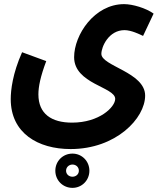

<svg xmlns="http://www.w3.org/2000/svg" viewBox="-20 -687 799 930"><path d="M32 -207C32 -42 164 35 322 35C542 35 683 -114 683 -224C683 -337 471 -367 471 -426C471 -461 507 -541 583 -541C616 -541 656 -521 673 -513L724 -621C687 -648 622 -667 581 -667C437 -667 339 -518 339 -410C339 -280 538 -266 538 -208C538 -169 462 -93 329 -93C230 -93 166 -135 166 -230C166 -267 176 -317 204 -391L87 -434C41 -331 32 -250 32 -207ZM331 223C377 223 413 186 413 140C413 94 377 57 331 57C284 57 248 94 248 140C248 186 284 223 331 223ZM331 169C314 169 300 157 300 140C300 123 314 110 331 110C348 110 362 122 362 140C362 157 348 169 331 169Z"/></svg>

Font: Noto Sans Arabic UI XCn
Style: Bold
Weight: 700
Width: 2
Designer: Monotype Design Team, Nadine Chahine and Nizar Qandah
Foundry: Monotype Imaging Inc.
Version: Version 2.010